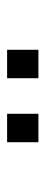

<svg xmlns="http://www.w3.org/2000/svg" viewBox="186 -928 128 540"><g transform="rotate(90 250.0 -658.0)"><path d="M120 -614V-702H200V-614ZM300 -614V-702H380V-614Z"/></g></svg>

Font: Oxanium
Style: Regular
Weight: 400
Designer: Severin Meyer
Version: Version 1.001